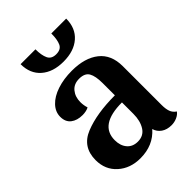

<svg xmlns="http://www.w3.org/2000/svg" viewBox="-219 -835 959 959"><g transform="rotate(-45 260.0 -356.0)"><path d="M197 22Q126 22 79 -20Q32 -62 32 -130Q32 -223 116.5 -257Q201 -291 329 -291V-378Q329 -427 315 -451.5Q301 -476 261 -476Q224 -476 203.5 -451Q183 -426 183 -389Q183 -366 190 -345Q182 -340 169.5 -337.5Q157 -335 146 -335Q107 -335 83.5 -353.5Q60 -372 60 -408Q60 -443 86.5 -471Q113 -499 159.5 -514.5Q206 -530 264 -530Q355 -530 407.5 -488.5Q460 -447 460 -366V-91Q460 -64 466.5 -45.5Q473 -27 491 -15Q481 -1 462.5 7Q444 15 424 15Q392 15 370.5 0Q349 -15 342 -40Q288 22 197 22ZM329 -160V-241Q170 -241 170 -133Q170 -94 190.5 -70Q211 -46 247 -46Q288 -46 308.5 -78.5Q329 -111 329 -160ZM267 -591Q193 -591 149.5 -629Q106 -667 106 -734H211Q211 -692 222.5 -667.5Q234 -643 267 -643Q301 -643 312 -667Q323 -691 323 -734H428Q428 -667 384.5 -629Q341 -591 267 -591Z"/></g></svg>

Font: Sansita Medium
Style: Regular
Weight: 500
Designer: Pablo Cosgaya
Foundry: Omnibus-Type
Version: Version 1.006